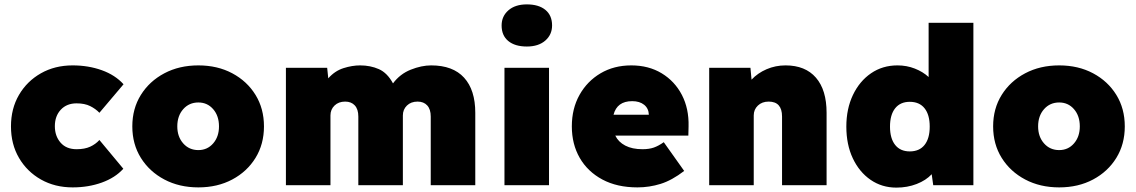

<svg xmlns="http://www.w3.org/2000/svg" viewBox="-20 -844 5176 875"><path d="M311 10Q230 10 166.5 -26Q103 -62 66.5 -124.5Q30 -187 30 -268Q30 -349 66.5 -411.5Q103 -474 166.5 -510Q230 -546 311 -546Q383 -546 444 -524Q505 -502 543 -460L433 -330Q416 -348 391 -360.5Q366 -373 329 -373Q284 -373 257 -344Q230 -315 230 -269Q230 -224 256 -194Q282 -164 329 -164Q366 -164 391 -175.5Q416 -187 433 -206L542 -75Q505 -34 444 -12Q383 10 311 10Z M884 10Q797 10 729 -26Q661 -62 622 -124.5Q583 -187 583 -268Q583 -349 622 -411.5Q661 -474 729 -510Q797 -546 884 -546Q971 -546 1038.5 -510Q1106 -474 1144.5 -411.5Q1183 -349 1183 -268Q1183 -187 1144.5 -124.5Q1106 -62 1038.5 -26Q971 10 884 10ZM884 -160Q925 -160 951.5 -190.5Q978 -221 978 -268Q978 -316 951.5 -346.5Q925 -377 884 -377Q842 -377 815 -346.5Q788 -316 788 -268Q788 -221 815 -190.5Q842 -160 884 -160Z M1283 0V-535H1471L1476 -487Q1506 -521 1545.5 -533.5Q1585 -546 1621 -546Q1668 -546 1706.5 -529Q1745 -512 1771 -464Q1803 -507 1852 -526.5Q1901 -546 1945 -546Q2044 -546 2095 -490Q2146 -434 2146 -330V0H1943V-313Q1943 -346 1927 -363.5Q1911 -381 1883 -381Q1853 -381 1834.5 -363Q1816 -345 1816 -318V0H1613V-313Q1613 -346 1597 -363.5Q1581 -381 1553 -381Q1523 -381 1504.5 -363Q1486 -345 1486 -318V0Z M2381 -632Q2327 -632 2296.5 -657Q2266 -682 2266 -728Q2266 -770 2297 -797Q2328 -824 2381 -824Q2435 -824 2465.5 -799Q2496 -774 2496 -728Q2496 -686 2465 -659Q2434 -632 2381 -632ZM2279 0V-535H2482V0Z M2885 10Q2792 10 2725 -26Q2658 -62 2622 -124.5Q2586 -187 2586 -268Q2586 -349 2621 -411.5Q2656 -474 2717 -510Q2778 -546 2857 -546Q2936 -546 2995.5 -510Q3055 -474 3087.5 -411.5Q3120 -349 3118 -268L3117 -226H2784Q2798 -197 2829.5 -180.5Q2861 -164 2908 -164Q2938 -164 2959.5 -171.5Q2981 -179 3005 -196L3098 -65Q3042 -22 2990.5 -6Q2939 10 2885 10ZM2861 -383Q2792 -383 2776 -321H2937Q2936 -350 2915.5 -366.5Q2895 -383 2861 -383Z M3212 0V-535H3400L3405 -481Q3433 -511 3473.5 -528.5Q3514 -546 3560 -546Q3650 -546 3698.5 -490Q3747 -434 3747 -330V0H3544V-313Q3544 -381 3483 -381Q3453 -381 3434 -363Q3415 -345 3415 -318V0Z M4065 11Q3999 11 3947.5 -24.5Q3896 -60 3866.5 -122.5Q3837 -185 3837 -267Q3837 -348 3867 -411Q3897 -474 3949.5 -510Q4002 -546 4070 -546Q4112 -546 4149 -531.5Q4186 -517 4212 -493V-740H4416V0H4233L4226 -50Q4200 -22 4157.5 -5.5Q4115 11 4065 11ZM4126 -154Q4170 -154 4193.5 -183.5Q4217 -213 4217 -267Q4217 -321 4193.5 -350.5Q4170 -380 4126 -380Q4083 -380 4059.5 -350.5Q4036 -321 4036 -267Q4036 -213 4059.5 -183.5Q4083 -154 4126 -154Z M4807 10Q4720 10 4652 -26Q4584 -62 4545 -124.5Q4506 -187 4506 -268Q4506 -349 4545 -411.5Q4584 -474 4652 -510Q4720 -546 4807 -546Q4894 -546 4961.5 -510Q5029 -474 5067.5 -411.5Q5106 -349 5106 -268Q5106 -187 5067.5 -124.5Q5029 -62 4961.5 -26Q4894 10 4807 10ZM4807 -160Q4848 -160 4874.5 -190.5Q4901 -221 4901 -268Q4901 -316 4874.5 -346.5Q4848 -377 4807 -377Q4765 -377 4738 -346.5Q4711 -316 4711 -268Q4711 -221 4738 -190.5Q4765 -160 4807 -160Z"/></svg>

Font: Lexend Black
Style: Regular
Weight: 900
Designer: Bonnie Shaver-Troup, Thomas Jockin
Foundry: Lexend
Version: Version 1.007; ttfautohint (v1.8.3)